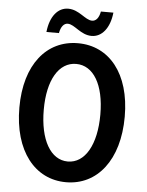

<svg xmlns="http://www.w3.org/2000/svg" viewBox="-57 -875 713 933"><g transform="rotate(5 299.5 -408.5)"><path d="M300 12C452 12 557 -118 557 -330C557 -541 452 -666 300 -666C148 -666 43 -541 43 -330C43 -118 148 12 300 12ZM300 -89C216 -89 162 -183 162 -330C162 -476 216 -565 300 -565C384 -565 438 -476 438 -330C438 -183 384 -89 300 -89ZM362 -707C412 -707 450 -753 458 -829H397C391 -796 376 -781 358 -781C324 -781 292 -829 238 -829C188 -829 150 -784 142 -707H203C209 -740 224 -756 242 -756C276 -756 308 -707 362 -707Z"/></g></svg>

Font: Source Code Pro Semibold
Style: Regular
Weight: 600
Monospace: yes
Designer: Paul D. Hunt
Foundry: Adobe Systems Incorporated
Version: Version 1.017;PS 1.000;hotconv 1.0.70;makeotf.lib2.5.5900